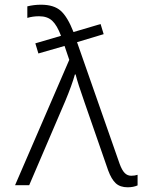

<svg xmlns="http://www.w3.org/2000/svg" viewBox="-20 -786 640 815"><path d="M564 -44V1Q546 9 522 9Q490 9 471.5 -8Q453 -25 439 -63L339 -351Q310 -433 301 -470H298Q285 -424 257 -357L104 0H44L274 -532L254 -591L143 -559L130 -602L239 -634Q222 -679 201.5 -698Q181 -717 146 -717Q119 -717 96 -710V-759Q124 -766 154 -766Q209 -766 238 -740Q267 -714 292 -650L407 -684L420 -641L307 -607L488 -90Q498 -63 509.5 -51.5Q521 -40 537 -40Q552 -40 564 -44Z"/></svg>

Font: Noto Sans Mono UI Light
Style: Regular
Weight: 300
Monospace: yes
Designer: Monotype Design team
Foundry: Monotype Imaging Inc.
Version: Version 1.000